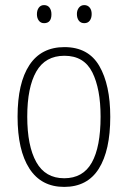

<svg xmlns="http://www.w3.org/2000/svg" viewBox="-20 -724 502 754"><path d="M413 -265Q413 -133 368 -61.5Q323 10 232 10Q142 10 95.5 -62Q49 -134 49 -266Q49 -398 95.5 -468.5Q142 -539 233 -539Q327 -539 370 -465Q413 -391 413 -265ZM87 -266Q87 -151 122.5 -87.5Q158 -24 232 -24Q306 -24 340.5 -85.5Q375 -147 375 -266Q375 -375 342.5 -440Q310 -505 233 -505Q158 -505 122.5 -443Q87 -381 87 -266ZM125 -668Q125 -684 132.5 -694Q140 -704 153 -704Q167 -704 174.5 -694Q182 -684 182 -668Q182 -633 153 -633Q140 -633 132.5 -643Q125 -653 125 -668ZM282 -669Q282 -684 290 -694Q298 -704 311 -704Q324 -704 332 -694.5Q340 -685 340 -669Q340 -653 332.5 -643Q325 -633 311 -633Q297 -633 289.5 -643Q282 -653 282 -669Z"/></svg>

Font: Noto Sans Sinhala Condensed ExtraLight
Style: Regular
Weight: 200
Width: 3
Designer: Jelle Bosma - Monotype Design Team
Foundry: Monotype Imaging Inc.
Version: Version 2.006; ttfautohint (v1.8.4.7-5d5b)